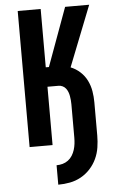

<svg xmlns="http://www.w3.org/2000/svg" viewBox="-62 -777 624 1033"><g transform="rotate(-5 250.0 -260.0)"><path d="M210 215V110Q227 110 243 105.5Q259 101 272.5 91Q286 81 295 66.5Q304 52 309 36Q314 20 316 3.5Q318 -13 318 -30V-210Q318 -221 317 -232Q316 -243 314 -254.5Q312 -266 308 -276.5Q304 -287 297 -296Q290 -305 279.5 -310Q269 -315 258 -315H198V0H74V-735H198V-420H215L330 -735H460L331 -408Q359 -397 382 -376Q405 -355 418.5 -327.5Q432 -300 437 -270Q442 -240 442 -210V-30Q442 2 437 34Q432 66 418.5 95Q405 124 383 148Q361 172 333 187.5Q305 203 273.5 209Q242 215 210 215Z"/></g></svg>

Font: Iosevka Term Curly Extrabold
Style: Regular
Weight: 800
Designer: Belleve Invis
Foundry: Belleve Invis
Version: Version 32.3.0